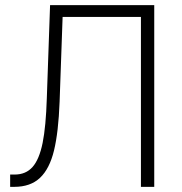

<svg xmlns="http://www.w3.org/2000/svg" viewBox="-20 -727 710 747"><path d="M19.5 -47.9H37.1Q80.6 -47.9 106.7 -77.4Q132.8 -106.9 145.8 -170.9Q158.7 -234.9 162.1 -343.8L174.8 -707H580.1V0H528.3V-661.1H223.6L211.9 -331.1Q207.5 -213.4 190.2 -141.8Q172.9 -70.3 135.7 -35.2Q98.6 0 35.2 0H19.5Z"/></svg>

Font: Pretendard Std ExtraLight
Style: Regular
Weight: 200
Designer: Base glyphs from Inter by Rasmus Andersson; Hangeul glyphs from Noto Sans CJK(Source Han Sans) by Jang Soo-young and Kan
Foundry: Kil Hyung-jin
Version: Version 1.309